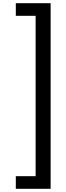

<svg xmlns="http://www.w3.org/2000/svg" viewBox="-20 -813 415 1202"><path d="M79 290V369H297V-793H79V-714H203V290Z"/></svg>

Font: Noto Sans Kannada Condensed Medium
Style: Regular
Weight: 500
Width: 3
Designer: Jelle Bosma - Monotype Design Team
Foundry: Monotype Imaging Inc.
Version: Version 2.005